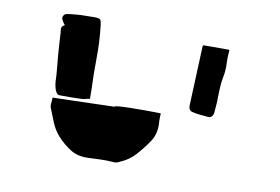

<svg xmlns="http://www.w3.org/2000/svg" viewBox="-64 -714 1129 773"><g transform="rotate(10 500.0 -327.0)"><path d="M152 -556Q145 -563 139 -575Q133 -587 143 -597Q146 -601 162 -603Q178 -605 193 -606Q208 -607 208 -607Q222 -607 235.5 -607.5Q249 -608 262 -608Q283 -608 287.5 -603.5Q292 -599 294 -582Q302 -515 301 -448Q300 -381 303 -314V-281Q294 -280 285.5 -277.5Q277 -275 269 -275Q250 -274 230 -274Q210 -274 190 -274Q177 -273 172 -276.5Q167 -280 162 -291Q155 -311 154.5 -331.5Q154 -352 152 -371Q149 -398 147 -425Q145 -452 143 -480Q142 -494 141.5 -508.5Q141 -523 139 -536Q137 -548 152 -556ZM722 -300Q703 -302 703 -324Q705 -386 708 -446.5Q711 -507 713 -568Q713 -568 713.5 -569.5Q714 -571 716 -573H822Q819 -544 820.5 -516Q822 -488 816 -459Q811 -434 810.5 -407.5Q810 -381 809 -355Q808 -345 807.5 -335Q807 -325 806 -315Q803 -291 784 -292Q768 -294 752.5 -295Q737 -296 722 -300ZM155 -216Q151 -224 152.5 -235Q154 -246 154 -260Q219 -262 281.5 -263.5Q344 -265 406 -267Q405 -270 424 -271.5Q443 -273 471 -273.5Q499 -274 527.5 -274Q556 -274 575 -273.5Q594 -273 594 -273Q594 -257 593.5 -252Q593 -247 594 -232Q597 -188 573 -154Q551 -122 526 -94.5Q501 -67 464 -52Q453 -45 437 -47Q412 -49 387 -48Q362 -47 338 -46Q295 -44 264.5 -63Q234 -82 208 -111Q188 -134 177 -161Q166 -188 155 -216Z"/></g></svg>

Font: Palette Mosaic
Style: Regular
Weight: 400
Designer: Shibuyafont
Version: Version 1.001